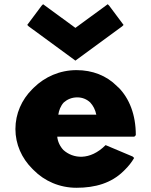

<svg xmlns="http://www.w3.org/2000/svg" viewBox="-20 -867 715 909"><path d="M256 -324C259 -344 267 -366 282 -382C298 -396 319 -406 346 -406C370 -406 391 -397 407 -382C421 -367 431 -348 436 -324ZM480 -180C405 -105 325 -116 280 -157C264 -174 253 -197 251 -220H616L623 -227C623 -325 592 -401 541 -453H540L533 -460C484 -509 418 -535 342 -535C263 -535 192 -503 140 -452L139 -451L132 -444C83 -395 53 -329 53 -256C53 -184 83 -118 132 -69L139 -62C190 -10 262 22 342 22C431 22 507 0 565 -57L566 -58L573 -65C588 -80 603 -98 615 -119L608 -126ZM184 -847 177 -840 109 -749 116 -742 337 -580 558 -742 565 -749 497 -840 490 -847 337 -735Z"/></svg>

Font: Hussar Woodtype
Style: Blk
Weight: 900
Foundry: Cannot Into Space Fonts
Version: Version 1.07